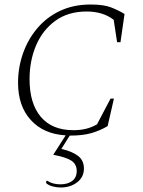

<svg xmlns="http://www.w3.org/2000/svg" viewBox="-20 -591 632 851"><path d="M290 10H289L252 69Q300 80 326 100Q352 120 352 156Q352 194 322 217Q292 240 249 240Q231 240 212.5 235Q194 230 184 220L186 210H189Q203 219 217.5 222.5Q232 226 248 226Q280 226 300 211Q320 196 320 167Q320 137 297 121.5Q274 106 216 95L271 9Q173 3 116.5 -59Q60 -121 60 -224Q60 -292 82 -354.5Q104 -417 145.5 -466Q187 -515 246.5 -543Q306 -571 382 -571Q439 -571 471.5 -558.5Q504 -546 532 -529L514 -404H499L484 -503Q437 -540 364 -540Q282 -540 225.5 -499Q169 -458 140 -390Q111 -322 111 -240Q111 -132 161 -73Q211 -14 305 -14Q337 -14 362.5 -20.5Q388 -27 410 -40L470 -154H485L457 -32Q423 -12 385 -1Q347 10 290 10Z"/></svg>

Font: Spectral SC ExtraLight
Style: Italic
Weight: 275
Italic angle: -10°
Designer: Jean-Baptiste Levee
Foundry: Production Type
Version: Version 2.001